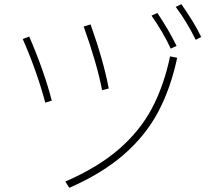

<svg xmlns="http://www.w3.org/2000/svg" viewBox="-20 -887 1040 920"><path d="M918 -696Q874 -785 822 -854L849 -867Q911 -779 944 -710ZM798 -654Q765 -727 706 -812L734 -825Q792 -738 826 -667ZM469 -455Q446 -578 381 -760L414 -770Q476 -596 501 -463ZM197 -395Q157 -545 89 -700L120 -712Q192 -545 228 -405ZM293 -17Q449 -85 549.5 -172Q650 -259 707.5 -367Q765 -475 795 -617L829 -610Q798 -464 738 -351Q678 -238 574 -147Q470 -56 312 13Z"/></svg>

Font: IBM Plex Sans JP ExtraLight
Style: Regular
Weight: 200
Designer: Mike Abbink; Paul van der Laan; Pieter van Rosmalen; Wujin Sim; Yejin Wi; Jinhee Kim; Boomi Park; Yona Kim; Kichan Ma
Foundry: Sandoll Inc.
Version: Version 1.001